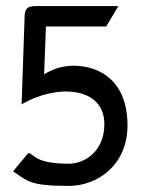

<svg xmlns="http://www.w3.org/2000/svg" viewBox="-20 -600 468 631"><path d="M23 -37C70 -6 75 11 206 11C300 11 399 -57 399 -188C399 -332 310 -384 221 -384C183 -384 152 -372 125 -356L131 -513H329L369 -580H97C71 -580 62 -572 61 -548L51 -257C166 -325 323 -316 323 -192C323 -104 260 -62 206 -62C92 -62 92 -95 73 -97Z"/></svg>

Font: Charger Pro
Style: Nar
Weight: 400
Designer: Jasper
Foundry: Cannot Into Space Fonts
Version: Version 1.09